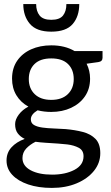

<svg xmlns="http://www.w3.org/2000/svg" viewBox="-20 -737 544 940"><path d="M231 -515Q298 -515 345 -487H482V-454Q482 -436 461 -433L404 -425Q421 -391 421 -352Q421 -302 396 -265.5Q371 -229 328 -209Q285 -189 231 -189Q213 -189 196.5 -191Q180 -193 164 -197Q131 -177 131 -153Q131 -134 146.5 -125Q162 -116 187.5 -112.5Q213 -109 243 -108Q273 -107 301 -105Q347 -101 385.5 -91Q424 -81 447.5 -57Q471 -33 471 13Q471 61 440 99.5Q409 138 355.5 160.5Q302 183 234 183Q168 183 118 166Q68 149 40 119Q12 89 12 49Q12 11 36 -15.5Q60 -42 101 -57Q80 -67 67 -84Q54 -101 54 -129Q54 -152 72 -176Q90 -200 119 -215Q81 -236 60 -271Q39 -306 39 -352Q39 -403 64 -439.5Q89 -476 132.5 -495.5Q176 -515 231 -515ZM231 -248Q283 -248 312 -276Q341 -304 341 -350Q341 -396 313 -423.5Q285 -451 231 -451Q177 -451 149 -423.5Q121 -396 121 -350Q121 -304 150 -276Q179 -248 231 -248ZM389 28Q389 -1 365.5 -13.5Q342 -26 309 -30Q295 -32 265 -34Q235 -36 204 -38Q173 -40 154 -43Q126 -29 108 -9.5Q90 10 90 37Q90 75 130 96.5Q170 118 235 118Q300 118 344.5 94.5Q389 71 389 28ZM231 -582Q159 -582 126.5 -620Q94 -658 94 -717H157Q157 -682 174 -661Q191 -640 231 -640Q272 -640 288.5 -661Q305 -682 305 -717H368Q368 -657 336 -619.5Q304 -582 231 -582Z"/></svg>

Font: Aleo
Style: Regular
Weight: 400
Designer: Alessio Laiso
Foundry: Alessio Laiso
Version: Version 2.001; ttfautohint (v1.8.4.7-5d5b);gftools[0.9.29]